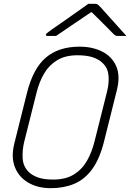

<svg xmlns="http://www.w3.org/2000/svg" viewBox="-20 -964 681 1004"><path d="M396 -720Q463 -720 514 -694.5Q565 -669 587.5 -618.5Q610 -568 591 -492L525 -228Q502 -134 462 -79.5Q422 -25 367.5 -2.5Q313 20 246 20Q178 20 128.5 -8.5Q79 -37 58 -89.5Q37 -142 55 -214L121 -478Q153 -606 220 -663Q287 -720 396 -720ZM106 -220Q96 -177 98.5 -136Q101 -95 128 -67Q146 -48 177.5 -36.5Q209 -25 257 -25Q323 -25 366 -51.5Q409 -78 435 -123.5Q461 -169 475 -227L540 -486Q551 -530 547.5 -569Q544 -608 518 -633Q499 -653 466.5 -664Q434 -675 385 -675Q322 -675 279.5 -649.5Q237 -624 211 -580Q185 -536 171 -479ZM442 -944H478Q486 -944 491 -940.5Q496 -937 509 -923Q519 -912 542 -886Q565 -860 592.5 -830Q620 -800 641 -776H601Q589 -776 584.5 -778Q580 -780 573 -787Q558 -802 530 -830.5Q502 -859 460 -900H456Q395 -859 351 -829Q307 -799 273 -776H230Q218 -776 220 -783Q221 -787 226.5 -791.5Q232 -796 251 -810Q267 -821 293 -839Q319 -857 348 -877.5Q377 -898 402.5 -916Q428 -934 442 -944Z"/></svg>

Font: Recursive Mn Lnr St Lt
Style: Italic
Weight: 300
Italic angle: -15°
Monospace: yes
Version: Version 1.079;hotconv 1.0.112;makeotfexe 2.5.65598; ttfautoh